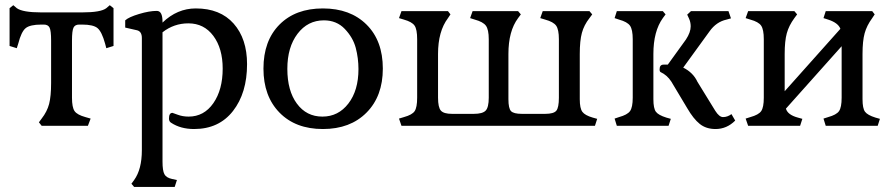

<svg xmlns="http://www.w3.org/2000/svg" viewBox="-20 -494 3517 754"><path d="M325.2 0 335.9 -28.3 315.4 -34.2Q283.2 -43 272.9 -57.6Q262.7 -72.3 262.7 -110.4V-335Q262.7 -373 268.6 -385.3Q274.4 -397.5 291 -397.5H302.7Q346.7 -397.5 363.3 -383.3Q379.9 -369.1 392.6 -323.2L397.5 -304.7L425.8 -313.5V-461.9L411.1 -473.6L397.5 -461.9Q376 -445.3 302.7 -445.3H141.6Q69.3 -445.3 45.9 -461.9L32.2 -473.6L17.6 -461.9V-313.5L45.9 -304.7L51.8 -323.2Q63.5 -369.1 80.6 -383.3Q97.7 -397.5 142.6 -397.5H152.3Q168.9 -397.5 174.8 -385.3Q180.7 -373 180.7 -335V-168Q180.7 -116.2 172.9 -85.9Q165 -55.7 143.6 -28.3L132.8 -13.7L143.6 0Z M666 240.2 674.8 212.9 656.2 209Q632.8 204.1 625.5 189.9Q618.2 175.8 618.2 140.6V-367.2Q663.1 -402.3 719.7 -402.3Q781.2 -402.3 817.9 -353Q854.5 -303.7 854.5 -224.6Q854.5 -141.6 817.9 -88.9Q781.2 -36.1 720.7 -36.1Q697.3 -36.1 677.7 -43.5Q658.2 -50.8 657.2 -50.8Q643.6 -50.8 643.6 -28.3Q643.6 -16.6 652.3 -11.7Q689.5 12.7 742.2 12.7Q839.8 12.7 895 -58.1Q950.2 -128.9 950.2 -242.2Q950.2 -341.8 897.5 -401.4Q844.7 -460.9 749 -460.9Q675.8 -460.9 618.2 -405.3V-409.2Q618.2 -451.2 595.7 -451.2Q566.4 -451.2 525.9 -439Q485.4 -426.8 471.7 -414.1V-385.7L518.6 -375Q537.1 -370.1 537.1 -344.7V95.7Q537.1 170.9 506.8 212.9L496.1 227.5L506.8 240.2Z M1108.4 -223.6Q1108.4 -308.6 1148.4 -361.3Q1188.5 -414.1 1252 -414.1Q1301.8 -414.1 1334 -380.4Q1366.2 -346.7 1377 -306.2Q1387.7 -265.6 1387.7 -222.7Q1387.7 -138.7 1348.1 -87.4Q1308.6 -36.1 1246.1 -36.1Q1183.6 -36.1 1146 -86.9Q1108.4 -137.7 1108.4 -223.6ZM1483.4 -224.6Q1483.4 -334 1419.4 -397.5Q1355.5 -460.9 1248 -460.9Q1140.6 -460.9 1077.6 -397.5Q1014.6 -334 1014.6 -224.6Q1014.6 -116.2 1077.6 -51.8Q1140.6 12.7 1248 12.7Q1355.5 12.7 1419.4 -51.8Q1483.4 -116.2 1483.4 -224.6Z M2316.4 0 2325.2 -27.3 2307.6 -32.2Q2277.3 -41 2267.1 -54.7Q2256.8 -68.4 2256.8 -104.5V-282.2Q2256.8 -334 2265.1 -364.7Q2273.4 -395.5 2294.9 -422.9L2305.7 -437.5L2294.9 -450.2H2111.3L2101.6 -422.9L2121.1 -417Q2153.3 -408.2 2164.1 -393.1Q2174.8 -377.9 2174.8 -339.8V-110.4Q2174.8 -71.3 2164.6 -59.1Q2154.3 -46.9 2121.1 -46.9H2029.3Q1997.1 -46.9 1986.8 -57.6Q1976.6 -68.4 1976.6 -104.5V-282.2Q1976.6 -372.1 2014.6 -422.9L2025.4 -437.5L2014.6 -450.2H1835.9L1826.2 -422.9L1844.7 -417Q1877 -408.2 1888.2 -393.1Q1899.4 -377.9 1899.4 -339.8V-110.4Q1899.4 -72.3 1887.2 -59.6Q1875 -46.9 1840.8 -46.9H1754.9Q1722.7 -46.9 1711.4 -59.6Q1700.2 -72.3 1700.2 -110.4V-282.2Q1700.2 -371.1 1739.3 -422.9L1749 -437.5L1739.3 -450.2H1556.6L1546.9 -422.9L1566.4 -417Q1597.7 -408.2 1607.9 -393.6Q1618.2 -378.9 1618.2 -339.8V-110.4Q1618.2 -72.3 1608.4 -57.6Q1598.6 -43 1566.4 -34.2L1546.9 -28.3L1556.6 0Z M2605.5 0 2614.3 -27.3 2596.7 -32.2Q2565.4 -42 2555.7 -55.2Q2545.9 -68.4 2545.9 -104.5V-282.2Q2545.9 -371.1 2583 -422.9L2593.8 -437.5L2583 -450.2H2402.3L2393.6 -422.9L2411.1 -417Q2443.4 -408.2 2454.1 -393.1Q2464.8 -377.9 2464.8 -339.8V-110.4Q2464.8 -72.3 2454.1 -57.6Q2443.4 -43 2411.1 -34.2L2393.6 -28.3L2402.3 0ZM2867.2 -20.5 2852.5 -45.9Q2836.9 -34.2 2819.3 -34.2Q2804.7 -34.2 2789.1 -58.6L2718.8 -172.9Q2702.1 -209 2663.1 -228.5L2766.6 -371.1Q2793 -408.2 2833 -417L2850.6 -421.9L2840.8 -450.2H2693.4L2678.7 -436.5L2685.5 -421.9Q2692.4 -407.2 2692.4 -390.6Q2692.4 -367.2 2673.8 -338.9L2602.5 -240.2H2585.9Q2570.3 -240.2 2570.3 -221.7Q2570.3 -212.9 2574.2 -210.9Q2599.6 -199.2 2616.2 -173.8L2678.7 -69.3Q2703.1 -27.3 2728 -7.3Q2752.9 12.7 2790 12.7Q2834 12.7 2867.2 -20.5Z M3122.1 0 3130.9 -27.3 3113.3 -32.2Q3073.2 -43 3066.4 -67.4L3285.2 -312.5V-110.4Q3285.2 -72.3 3274.9 -57.6Q3264.6 -43 3232.4 -34.2L3213.9 -28.3L3222.7 0H3426.8L3435.5 -27.3L3418 -32.2Q3386.7 -42 3377 -55.2Q3367.2 -68.4 3367.2 -104.5V-282.2Q3367.2 -333 3375.5 -363.3Q3383.8 -393.6 3405.3 -422.9L3415 -437.5L3405.3 -450.2H3222.7L3213.9 -422.9L3232.4 -417Q3271.5 -404.3 3280.3 -380.9L3061.5 -135.7V-282.2Q3061.5 -333 3069.8 -363.3Q3078.1 -393.6 3099.6 -422.9L3110.4 -437.5L3099.6 -450.2H2918L2908.2 -422.9L2926.8 -417Q2959 -408.2 2969.2 -393.1Q2979.5 -377.9 2979.5 -339.8V-110.4Q2979.5 -72.3 2969.2 -57.6Q2959 -43 2926.8 -34.2L2908.2 -28.3L2918 0Z"/></svg>

Font: Kurale
Style: Regular
Weight: 400
Version: 1.0; ttfautohint (v1.3)